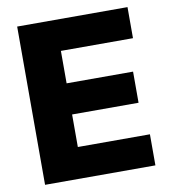

<svg xmlns="http://www.w3.org/2000/svg" viewBox="-82 -798 780 869"><g transform="rotate(-10 308.5 -363.5)"><path d="M55 0V-727.3H562.1V-584.5H230.8V-435.4H536.2V-292.3H230.8V-142.8H562.1V0Z"/></g></svg>

Font: Inter UI Extra Bold
Style: Regular
Weight: 800
Designer: Rasmus Andersson
Foundry: rsms
Version: 3.2;8d6f07862